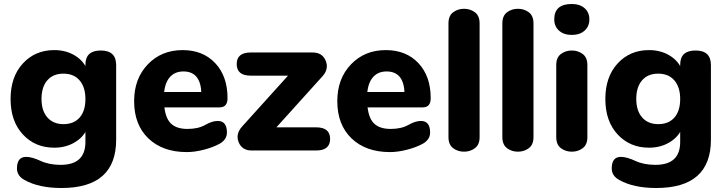

<svg xmlns="http://www.w3.org/2000/svg" viewBox="-20 -754 3639 962"><path d="M288 188Q175 188 103 148Q65 127 65 90Q65 32 111 32Q140 32 183 52Q226 72 284 72Q408 72 408 -43V-125L419 -116Q402 -70 356.5 -42Q311 -14 252 -14Q156 -14 94.5 -80.5Q33 -147 33 -258Q33 -369 94.5 -436Q156 -503 252 -503Q311 -503 356.5 -475Q402 -447 419 -399L408 -387V-430Q408 -501 485 -501Q562 -501 562 -428V-54Q562 188 288 188ZM298 -132Q350 -132 379 -165Q408 -198 408 -258Q408 -317 379 -351Q350 -385 298 -385Q246 -385 217 -351.5Q188 -318 188 -258Q188 -199 217.5 -165.5Q247 -132 298 -132Z M916 8Q795 8 723.5 -60.5Q652 -129 652 -247Q652 -360 720.5 -431.5Q789 -503 895 -503Q997 -503 1058.5 -437.5Q1120 -372 1120 -262Q1120 -216 1080 -216H790L791 -293H1027L989 -278Q989 -396 899 -396Q852 -396 826.5 -362Q801 -328 801 -263Q801 -180 828.5 -144Q856 -108 919 -108Q973 -108 1008 -128Q1043 -148 1071 -148Q1117 -148 1117 -90Q1117 -54 1079 -33Q1045 -15 1000 -3.5Q955 8 916 8Z M1241 0Q1193 0 1176 -41Q1159 -82 1193 -120L1452 -407L1458 -375H1236Q1166 -375 1166 -433Q1166 -491 1236 -491H1547Q1595 -491 1612 -449.5Q1629 -408 1595 -371L1336 -84L1333 -116H1564Q1634 -116 1634 -58Q1634 0 1564 0Z M1934 8Q1813 8 1741.5 -60.5Q1670 -129 1670 -247Q1670 -360 1738.5 -431.5Q1807 -503 1913 -503Q2015 -503 2076.5 -437.5Q2138 -372 2138 -262Q2138 -216 2098 -216H1808L1809 -293H2045L2007 -278Q2007 -396 1917 -396Q1870 -396 1844.5 -362Q1819 -328 1819 -263Q1819 -180 1846.5 -144Q1874 -108 1937 -108Q1991 -108 2026 -128Q2061 -148 2089 -148Q2135 -148 2135 -90Q2135 -54 2097 -33Q2063 -15 2018 -3.5Q1973 8 1934 8Z M2305 6Q2274 6 2250.5 -11.5Q2227 -29 2227 -67V-637Q2227 -675 2250.5 -692.5Q2274 -710 2305 -710Q2336 -710 2359.5 -692.5Q2383 -675 2383 -637V-67Q2383 -29 2359.5 -11.5Q2336 6 2305 6Z M2575 6Q2544 6 2520.5 -11.5Q2497 -29 2497 -67V-637Q2497 -675 2520.5 -692.5Q2544 -710 2575 -710Q2606 -710 2629.5 -692.5Q2653 -675 2653 -637V-67Q2653 -29 2629.5 -11.5Q2606 6 2575 6Z M2845 6Q2814 6 2790.5 -11.5Q2767 -29 2767 -67V-428Q2767 -466 2790.5 -483.5Q2814 -501 2845 -501Q2876 -501 2899.5 -483.5Q2923 -466 2923 -428V-67Q2923 -29 2899.5 -11.5Q2876 6 2845 6ZM2845 -579Q2805 -579 2781 -600.5Q2757 -622 2757 -657Q2757 -734 2845 -734Q2885 -734 2909 -713Q2933 -692 2933 -657Q2933 -622 2909 -600.5Q2885 -579 2845 -579Z M3268 188Q3155 188 3083 148Q3045 127 3045 90Q3045 32 3091 32Q3120 32 3163 52Q3206 72 3264 72Q3388 72 3388 -43V-125L3399 -116Q3382 -70 3336.5 -42Q3291 -14 3232 -14Q3136 -14 3074.5 -80.5Q3013 -147 3013 -258Q3013 -369 3074.5 -436Q3136 -503 3232 -503Q3291 -503 3336.5 -475Q3382 -447 3399 -399L3388 -387V-430Q3388 -501 3465 -501Q3542 -501 3542 -428V-54Q3542 188 3268 188ZM3278 -132Q3330 -132 3359 -165Q3388 -198 3388 -258Q3388 -317 3359 -351Q3330 -385 3278 -385Q3226 -385 3197 -351.5Q3168 -318 3168 -258Q3168 -199 3197.5 -165.5Q3227 -132 3278 -132Z"/></svg>

Font: Nunito VF Beta Light
Style: Regular
Weight: 300
Designer: Vernon Adams
Foundry: newtypography
Version: Version 3.001